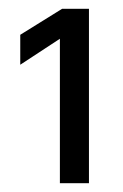

<svg xmlns="http://www.w3.org/2000/svg" viewBox="-20 -720 279 436"><path d="M116 -632 26 -573V-641L121 -700H182V-304H116Z"/></svg>

Font: Haskoy Medium
Style: Regular
Weight: 500
Designer: Ertekin Erdin
Foundry: Ertekin Erdin
Version: Version 1.500; ttfautohint (v1.8.3)